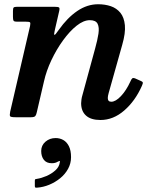

<svg xmlns="http://www.w3.org/2000/svg" viewBox="-20 -552 723 904"><path d="M174 159Q174 184.5 186.5 200.5Q199 216.5 223.5 216.5Q233 216.5 240 214.5Q247 212.5 252.5 209Q257.5 206.5 260.8 206.2Q264 206 261.5 212.5Q259 233.5 240.8 250Q222.5 266.5 198.5 276.8Q174.5 287 154.5 290Q149.5 290.5 146.8 291.5Q144 292.5 144 298.5V323.5Q144 330 146.5 331Q149 332 155 331.5Q183.5 329.5 211.5 318Q239.5 306.5 263 287.5Q286.5 268.5 300.5 243Q314.5 217.5 314.5 188Q314.5 156.5 304.5 136.5Q294.5 116.5 278 107.2Q261.5 98 242 98Q214 98 194 115.2Q174 132.5 174 159ZM59.5 -520Q47 -520 44 -516.2Q41 -512.5 41 -500V-472.5Q41 -459 43.8 -454.5Q46.5 -450 60 -450H99.5Q117.5 -450 121 -447Q124.5 -444 121.5 -429.5L28 -26.5Q24.5 -9 27.8 -4.5Q31 0 53.5 0H125.5Q142 0 146.5 -6Q151 -12 153.5 -24.5L187 -168.5Q198 -218 222 -268.8Q246 -319.5 277 -362.2Q308 -405 340.8 -431Q373.5 -457 403 -457Q431 -457 439.5 -440Q448 -423 443.5 -393.2Q439 -363.5 428 -324L367.5 -102Q365 -94 363.5 -83.5Q362 -73 362 -66Q362 -28.5 385 -7.8Q408 13 453 13Q513.5 13 565 -31.8Q616.5 -76.5 648 -147.5Q653.5 -159.5 652.2 -163.8Q651 -168 640.5 -172L617 -182.5Q607 -186.5 602.8 -183Q598.5 -179.5 594 -168.5Q574.5 -126 549.5 -99.5Q524.5 -73 504 -73Q487.5 -73 487.5 -90.5Q487.5 -99.5 491.5 -113.5L555.5 -341Q571.5 -396.5 568 -433.2Q564.5 -470 546.8 -491.8Q529 -513.5 501.8 -522.8Q474.5 -532 442 -532Q390.5 -532 343.8 -500.2Q297 -468.5 256.5 -411Q239.5 -386 236.2 -387.8Q233 -389.5 238.5 -412L258.5 -499Q262 -513 258.2 -516.5Q254.5 -520 237.5 -520Z"/></svg>

Font: Besley SemiBold
Style: Italic
Weight: 600
Italic angle: -13°
Designer: Owen Earl
Foundry: indestructible type*
Version: Version 2.001